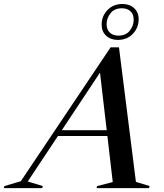

<svg xmlns="http://www.w3.org/2000/svg" viewBox="-102 -966 840 986"><path d="M596 -32 666.5 -10.5 663 0H393.5L397 -10.5L477 -31L449.5 -267.5H195.5L40.5 -34L118 -10.5L114.5 0H-82.5L-79 -10.5L5 -35.5L466 -723H509ZM215.5 -297.5H446L411.5 -593ZM527 -945.5Q563.5 -945.5 586.8 -924.2Q610 -903 610 -867Q610 -823.5 580.2 -792.2Q550.5 -761 503 -761Q466.5 -761 443.2 -782.5Q420 -804 420 -840Q420 -883 449.8 -914.2Q479.5 -945.5 527 -945.5ZM506 -783Q544 -783 564.2 -808.2Q584.5 -833.5 584.5 -864.5Q584.5 -893 568 -908.2Q551.5 -923.5 524 -923.5Q486 -923.5 465.8 -898.2Q445.5 -873 445.5 -842.5Q445.5 -814 462 -798.5Q478.5 -783 506 -783Z"/></svg>

Font: Newsreader Display Medium
Style: Italic
Weight: 500
Italic angle: -17°
Designer: Hugues Gentile
Foundry: Production Type
Version: Version 1.001